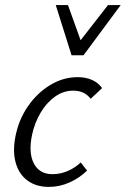

<svg xmlns="http://www.w3.org/2000/svg" viewBox="-20 -726 494 754"><path d="M172 8Q122 8 88 -17Q54 -42 41.5 -87.5Q29 -133 41 -192Q54 -257 90 -309Q126 -361 177 -392Q228 -423 285 -423Q316 -423 340.5 -412.5Q365 -402 381 -380L336 -338Q324 -354 307 -362Q290 -370 267 -370Q229 -370 196 -346.5Q163 -323 139.5 -283.5Q116 -244 106 -197Q91 -126 113 -84Q135 -42 186 -42Q217 -42 246 -54.5Q275 -67 297 -88L322 -56Q292 -27 253 -9.5Q214 8 172 8ZM261 -509 281 -548 404 -706H454L308 -509ZM261 -509 199 -706H247L303 -550L308 -509Z"/></svg>

Font: Ysabeau Infant
Style: Italic
Weight: 400
Italic angle: -12°
Designer: Christian Thalmann (Catharsis Fonts)
Version: Version 2.001;gftools[0.9.30]; featfreeze: ss01,ss02,lnum